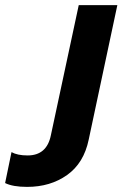

<svg xmlns="http://www.w3.org/2000/svg" viewBox="-200 -500 480 751"><path d="M-180 216 -155 95Q-132 108 -92 108Q-17 108 -1 29L108 -480H259L147 46Q128 138 62.5 184.5Q-3 231 -94 231Q-150 231 -180 216Z"/></svg>

Font: Prompt SemiBold
Style: Italic
Weight: 600
Italic angle: -12°
Designer: Katatrad Team
Foundry: CadsonDemak
Version: Version 1.001